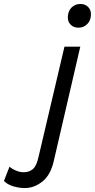

<svg xmlns="http://www.w3.org/2000/svg" viewBox="-179 -736 480 971"><path d="M218 -596Q194 -596 179 -610.5Q164 -625 164 -648Q164 -679 182.5 -697.5Q201 -716 227 -716Q251 -716 266 -701.5Q281 -687 281 -664Q281 -633 262.5 -614.5Q244 -596 218 -596ZM-53 215Q-83 215 -112.5 206Q-142 197 -159 179L-131 107Q-117 119 -97.5 127Q-78 135 -59 135Q-31 135 -12.5 119Q6 103 16 57L147 -500H227L93 78Q77 149 35.5 182Q-6 215 -53 215Z"/></svg>

Font: Work Sans
Style: Italic
Weight: 400
Italic angle: -13°
Designer: Wei Huang
Foundry: Wei Huang
Version: Version 2.012